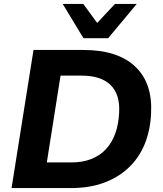

<svg xmlns="http://www.w3.org/2000/svg" viewBox="-20 -960 831 980"><path d="M39 0 151 -705H405Q581 -705 670.5 -620Q760 -535 751 -379Q747 -294 718.5 -224.5Q690 -155 637.5 -105Q585 -55 511 -27.5Q437 0 341 0ZM219 -131H345Q403 -131 447.5 -149Q492 -167 522 -200Q552 -233 568.5 -279Q585 -325 588 -383Q594 -477 545 -525.5Q496 -574 397 -574H289ZM406 -765 300 -940H405L476 -843L567 -940H678L532 -765Z"/></svg>

Font: Nunito Sans 10pt ExtraBold
Style: Italic
Weight: 800
Italic angle: -9°
Designer: Vernon Adams
Foundry: Vernon Adams
Version: Version 3.101;gftools[0.9.27]